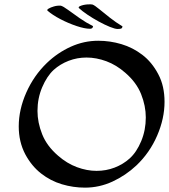

<svg xmlns="http://www.w3.org/2000/svg" viewBox="-20 -841 777 881"><path d="M370 20Q316 20 264 4.5Q212 -11 168.5 -45Q125 -79 96 -133Q66 -190 66 -261Q66 -338 100.5 -416Q135 -494 195 -552Q244 -599 304.5 -626.5Q365 -654 431 -654Q485 -654 537 -638.5Q589 -623 633 -589.5Q677 -556 706 -501Q721 -473 728 -441Q735 -409 735 -374Q735 -297 701 -218.5Q667 -140 606 -82Q557 -36 496.5 -8Q436 20 370 20ZM423 -57Q467 -57 506 -72Q545 -87 575 -114Q607 -143 628 -193.5Q649 -244 649 -302Q649 -355 627.5 -409Q606 -463 555 -507Q514 -543 468 -560Q422 -577 377 -577Q334 -577 295 -562Q256 -547 226 -520Q195 -491 173.5 -440.5Q152 -390 152 -332Q152 -279 173.5 -225Q195 -171 246 -127Q287 -91 333 -74Q379 -57 423 -57ZM520 -708Q508 -708 484.5 -717.5Q461 -727 433.5 -742Q406 -757 381.5 -773.5Q357 -790 342 -804Q337 -810 353.5 -815.5Q370 -821 390 -821Q394 -821 397.5 -821Q401 -821 405 -820Q415 -816 435.5 -799Q456 -782 484 -760Q512 -738 542 -720Q541 -712 536 -710Q531 -708 520 -708ZM393 -709Q369 -709 331.5 -721.5Q294 -734 257.5 -753Q221 -772 198 -792Q194 -796 203 -801.5Q212 -807 227.5 -811.5Q243 -816 259 -815Q270 -812 292.5 -795.5Q315 -779 345 -758Q375 -737 407 -721Q406 -709 393 -709Z"/></svg>

Font: Tapestry
Style: Regular
Weight: 400
Designer: Robert E. Leuschke
Foundry: Robert E. Leuschke
Version: Version 1.010; ttfautohint (v1.8.4.7-5d5b)